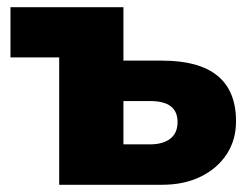

<svg xmlns="http://www.w3.org/2000/svg" viewBox="-20 -512 697 532"><path d="M144 0V-353H9V-492H322V-344H429Q634 -344 634 -176Q634 -124 608 -84.5Q582 -45 536 -22.5Q490 0 429 0ZM322 -112H396Q431 -112 451.5 -127.5Q472 -143 472 -174Q472 -232 396 -232H322Z"/></svg>

Font: Nunito Sans Black
Style: Regular
Weight: 900
Designer: Vernon Adams
Foundry: Vernon Adams
Version: Version 3.006; ttfautohint (v1.8.3)